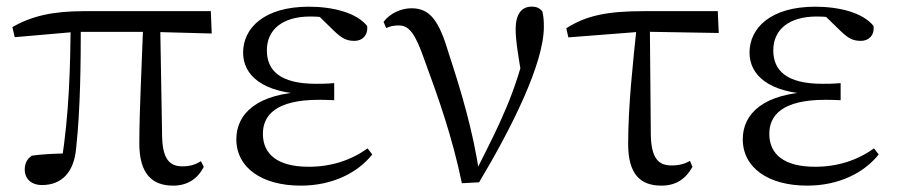

<svg xmlns="http://www.w3.org/2000/svg" viewBox="-20 -551 2732 585"><path d="M108 12.8C166.7 12.8 206 -24.5 212.2 -101.6C225 -221.5 226.2 -357 226.2 -482H195.6C193.9 -350.4 191.3 -205.1 167.1 -56.8L191 -83.6C146 -83.1 109.9 -81.3 77.1 -76.7C62.4 -66.6 55.4 -53.6 55.4 -34.1C55.4 -6.5 75.1 12.8 108 12.8ZM24.8 -437.7 211.8 -454H437.6L625.1 -448.9L622.3 -517H236.1C140.9 -517 76.6 -502.3 17.8 -468.5ZM508 14.6C550.7 14.6 582.2 -6.1 600.9 -42.5L592.3 -59.8C575.7 -50 560.9 -44.2 535.9 -44.2C498.3 -44.2 476.2 -64.3 474 -131.8L468 -482H416.6C411.8 -347.4 404.5 -211.5 404.5 -114.1C404.5 -20.8 443.7 14.6 508 14.6Z M896.3 14.6C992.9 14.6 1069.8 -24.4 1114.3 -80.5L1099.9 -98.8C1048.3 -62.1 988.4 -42.9 920.6 -42.9C827.1 -42.9 781 -79.9 781 -143.3C781 -199.8 820.7 -246.9 951.6 -246.9C962.2 -246.9 972.2 -246.9 998.3 -245.7V-297.7C973.9 -295.7 958.5 -295.7 942.2 -295.7C833.1 -295.7 793.1 -336.6 793.1 -397.6C793.1 -459.9 839.7 -500.7 925.7 -500.7C951.9 -500.7 971.4 -498.1 1006 -491.9L996.7 -511.5L940.6 -512.6L997.9 -456.8C1023.7 -431.9 1038 -426.5 1060.6 -426.5C1084.3 -426.5 1102 -444 1098.6 -471.9C1065.9 -512.9 993.1 -530.6 920.8 -530.6C785.5 -530.6 720.7 -465.9 720.7 -390.7C720.7 -321.8 779.4 -267.8 916.7 -263.4V-271.6C761.9 -267.2 700.1 -203.8 700.1 -126.7C700.1 -39.4 778.8 14.6 896.3 14.6Z M1387.3 7.3 1439.8 4.4C1537.9 -159.8 1637.1 -356.6 1637.1 -469.6C1637.1 -488.2 1636.1 -501 1632.4 -516.7C1624.1 -526 1615.4 -530.8 1599.9 -530.8C1568.3 -530.8 1551.1 -506.6 1551.1 -462C1551.1 -427.5 1559.5 -375.6 1573.7 -295.2L1586.7 -423.6C1550.2 -266.1 1503.7 -174.9 1432.1 -33.8L1425.7 -22.3H1440.2C1422.1 -150.8 1383.2 -278.7 1347.9 -386.3C1317.9 -488.7 1289.9 -525.8 1233.8 -525.8C1202.1 -525.8 1167.7 -510.3 1148.6 -484.2L1156.8 -465.5C1166.8 -470.5 1179.4 -473.5 1194.8 -473.5C1226.9 -473.5 1245.4 -448.7 1273.7 -367.2C1313.4 -259.3 1357.7 -136.2 1387.3 7.3Z M1711.7 -437.1 1935.4 -454.5 2169.9 -450.5 2167 -517H1941.4C1829.9 -517 1766 -503.6 1705.5 -465ZM1995.2 14.6C2040.1 14.6 2069.4 -6.1 2089.9 -42.7L2082.3 -60.7C2066.1 -51.7 2049.1 -46.9 2026.5 -46.9C1988.7 -46.9 1965.2 -65.2 1963 -136.8L1960 -474.9H1920.5C1908.4 -359.7 1893.9 -227.8 1893.9 -112.1C1893.9 -20 1931.3 14.6 1995.2 14.6Z M2439.3 14.6C2535.9 14.6 2612.8 -24.4 2657.3 -80.5L2642.9 -98.8C2591.3 -62.1 2531.4 -42.9 2463.6 -42.9C2370.1 -42.9 2324 -79.9 2324 -143.3C2324 -199.8 2363.7 -246.9 2494.6 -246.9C2505.2 -246.9 2515.2 -246.9 2541.3 -245.7V-297.7C2516.9 -295.7 2501.5 -295.7 2485.2 -295.7C2376.1 -295.7 2336.1 -336.6 2336.1 -397.6C2336.1 -459.9 2382.7 -500.7 2468.7 -500.7C2494.9 -500.7 2514.4 -498.1 2549 -491.9L2539.7 -511.5L2483.6 -512.6L2540.9 -456.8C2566.7 -431.9 2581 -426.5 2603.6 -426.5C2627.3 -426.5 2645 -444 2641.6 -471.9C2608.9 -512.9 2536.1 -530.6 2463.8 -530.6C2328.5 -530.6 2263.7 -465.9 2263.7 -390.7C2263.7 -321.8 2322.4 -267.8 2459.7 -263.4V-271.6C2304.9 -267.2 2243.1 -203.8 2243.1 -126.7C2243.1 -39.4 2321.8 14.6 2439.3 14.6Z"/></svg>

Font: Source Han Serif CN VF
Style: Regular
Weight: 250
Designer: Ryoko NISHIZUKA 西塚涼子 (kana & ideographs); Frank Grießhammer (Latin, Greek & Cyrillic); Wenlong ZHANG 张文龙 (bopomofo); San
Foundry: Adobe
Version: Version 2.002;hotconv 1.1.0;makeotfexe 2.6.0